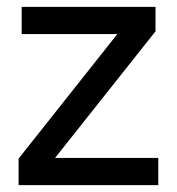

<svg xmlns="http://www.w3.org/2000/svg" viewBox="-20 -538 514 558"><path d="M34 0V-77L321 -439H43V-518H432V-447L140 -79H440V0Z"/></svg>

Font: IBM Plex Sans Hebrew Text
Style: Regular
Weight: 450
Designer: Mike Abbink, Paul van der Laan, Pieter van Rosmalen, Yanek Iontef
Foundry: Bold Monday
Version: Version 1.2